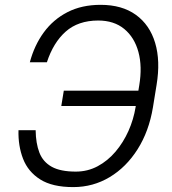

<svg xmlns="http://www.w3.org/2000/svg" viewBox="-20 -757 703 787"><path d="M55.8 -223.4H126.1Q126.8 -169.4 141.5 -131.4Q156.2 -93.4 191.9 -73.5Q227.6 -53.6 290.8 -53.6Q339.1 -53.6 380.3 -75.6Q421.5 -97.7 453.5 -135.3Q485.4 -172.9 506.6 -220.3Q527.7 -267.8 535.9 -318.5L536.6 -322.4H231.2L241.5 -385.3H547.2L550.8 -407.3Q563.6 -484 547.4 -543.9Q531.2 -603.7 489.3 -638.3Q447.4 -672.9 382.1 -672.9Q300.1 -672.6 249.3 -627.5Q198.5 -582.4 172.2 -501.8H102.3Q120.7 -571 159.4 -624.1Q198.2 -677.2 256.6 -707.2Q315 -737.2 392.4 -737.2Q480.1 -737.2 536.9 -696.2Q593.8 -655.2 615.9 -581.3Q638.1 -507.5 621.8 -409.1L606.9 -317.1Q590.6 -218.8 544 -145.2Q497.5 -71.7 429.5 -30.9Q361.5 9.9 280.2 9.9Q194.6 9.9 144.9 -21.5Q95.2 -52.9 74.6 -106Q54 -159.1 55.8 -223.4Z"/></svg>

Font: Inter UI Light
Style: Italic
Weight: 300
Italic angle: 9.39999°
Designer: Rasmus Andersson
Foundry: rsms
Version: 3.2;8d6f07862